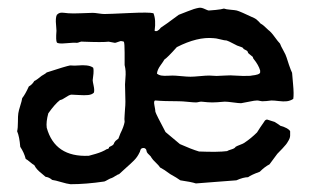

<svg xmlns="http://www.w3.org/2000/svg" viewBox="-20 -459 809 493"><path d="M409 -399 439 -421Q445 -423 462 -430Q479 -437 491 -439Q497 -440 505.5 -436Q514 -432 516 -432Q519 -432 534 -433.5Q549 -435 555 -437Q560 -435 572 -434Q584 -433 588 -432Q596 -430 634 -412Q637 -411 644 -404L645 -403Q649 -398 650 -398Q656 -395 669 -382Q676 -377 685 -364.5Q694 -352 699 -347Q701 -341 707.5 -329.5Q714 -318 716 -311Q717 -307 722 -292.5Q727 -278 730 -272Q730 -269 732.5 -243Q735 -217 733 -205Q725 -200 716.5 -199Q708 -198 696 -199.5Q684 -201 677 -201Q663 -199 653 -199Q651 -199 647 -200Q643 -201 640 -201Q634 -201 620 -198Q606 -195 599 -194Q593 -194 578.5 -196Q564 -198 557 -198Q535 -196 525 -196Q515 -196 497 -198Q494 -198 490 -197Q486 -196 483 -196Q477 -196 462.5 -197.5Q448 -199 440 -199Q400 -199 379 -201Q374 -201 376.5 -188.5Q379 -176 379 -172Q381 -165 405 -120Q440 -91 442 -89Q471 -76 491 -70Q540 -68 563 -71Q566 -73 574.5 -75.5Q583 -78 585 -82Q588 -84 596 -87Q604 -90 607 -92Q625 -104 640 -119Q648 -132 658 -146Q661 -152 666 -152Q667 -152 685 -146Q698 -138 700 -136Q721 -130 725 -122V-111Q725 -104 719 -95Q716 -89 705.5 -78Q695 -67 692 -64L672 -37Q660 -31 647 -18Q625 -10 617 -4Q605 -4 587 4Q569 5 534.5 8Q500 11 483 12Q471 8 443 4Q435 -2 417 -12Q401 -24 391 -29Q388 -34 380 -41.5Q372 -49 369 -54Q368 -57 363.5 -61Q359 -65 358 -67Q357 -68 356.5 -70.5Q356 -73 355.5 -74.5Q355 -76 353 -77.5Q351 -79 349 -79Q345 -79 343 -77.5Q341 -76 340 -72Q339 -68 338 -67Q333 -56 324 -47Q315 -38 303.5 -28Q292 -18 286 -12Q282 -11 276 -7Q270 -3 267 -2Q263 -1 257 2.5Q251 6 248 7Q201 14 161 14Q152 13 137 8.5Q122 4 114 3Q106 -4 97 -5Q94 -8 87 -13.5Q80 -19 75.5 -24Q71 -29 68 -35Q64 -37 57 -43Q50 -49 46 -51Q42 -67 32 -82Q30 -108 24 -122Q26 -130 26 -146Q26 -162 27 -168Q28 -175 32 -187.5Q36 -200 37 -207Q45 -217 54 -237Q63 -242 68 -251Q71 -252 77 -256.5Q83 -261 84 -262Q86 -264 91.5 -267Q97 -270 100 -273Q149 -289 160 -291Q172 -290 182 -291Q192 -292 202 -291Q212 -290 218 -286Q221 -286 220 -270L218 -253Q218 -250 220.5 -238.5Q223 -227 221 -221Q216 -216 206.5 -215Q197 -214 183 -215Q169 -216 163 -216Q157 -215 148.5 -209Q140 -203 134 -202Q121 -192 104 -168Q98 -146 100 -131Q121 -55 208 -59L226 -64Q243 -69 254 -76Q255 -76 256.5 -76.5Q258 -77 259 -78Q260 -78 260 -81Q261 -82 265.5 -84Q270 -86 272 -89L273 -92Q274 -94 275 -95Q276 -97 279.5 -99.5Q283 -102 284 -103Q285 -105 286.5 -109.5Q288 -114 289 -116Q298 -134 300 -146Q299 -152 300 -163.5Q301 -175 301 -179Q302 -188 302 -198Q302 -208 301.5 -221.5Q301 -235 301 -242Q301 -247 302 -257.5Q303 -268 302.5 -276Q302 -284 300 -292V-324Q300 -348 298 -352Q292 -354 289.5 -353.5Q287 -353 282 -351Q277 -349 275 -349L259 -352Q244 -350 193 -352Q189 -353 184.5 -351Q180 -349 177 -349Q171 -350 150 -348Q129 -346 126 -350Q123 -355 125 -380Q125 -385 124 -394.5Q123 -404 123.5 -410.5Q124 -417 126 -421Q130 -425 134 -426Q138 -427 145.5 -426Q153 -425 155 -425Q166 -424 188.5 -425Q211 -426 218 -426Q223 -426 233 -424.5Q243 -423 248 -423Q259 -423 311.5 -425.5Q364 -428 374 -425Q381 -408 377 -380Q384 -376 393 -388ZM648 -273V-278Q644 -292 631 -308Q630 -309 630 -310Q630 -311 629.5 -311.5Q629 -312 629 -313L618 -322Q617 -323 616 -326L615 -328Q614 -329 606 -333L605 -334L604 -336Q601 -338 594.5 -340Q588 -342 585 -344Q564 -355 562 -355Q557 -355 545.5 -358Q534 -361 528 -361Q487 -365 434 -338Q410 -311 402 -306Q400 -302 392 -291Q384 -280 383 -270Q388 -266 394.5 -265Q401 -264 410 -264.5Q419 -265 423 -265Q430 -265 445.5 -263.5Q461 -262 469 -262Q477 -262 493 -263.5Q509 -265 517 -265Q521 -265 527 -264.5Q533 -264 536 -264Q542 -264 557.5 -265Q573 -266 582 -265L604 -264Q626 -264 626 -265Q647 -267 648 -273Z"/></svg>

Font: FuturaRenner
Style: Regular
Weight: 400
Designer: Bastien Sozeau
Foundry: NBR — Bastien Sozeau
Version: Version 2.001;PS 002.001;hotconv 1.0.88;makeotf.lib2.5.64775